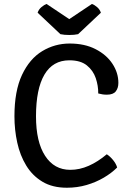

<svg xmlns="http://www.w3.org/2000/svg" viewBox="-20 -910 643 944"><path d="M463 -450.5Q463.5 -488 450.8 -525.8Q438 -563.5 407 -588.5Q376 -613.5 321 -613.5Q240 -613.5 198.5 -543.2Q157 -473 157 -338Q157 -212.5 201.8 -143.8Q246.5 -75 325.5 -75Q371.5 -75 416.2 -94.8Q461 -114.5 505 -151.5Q521.5 -141 536.2 -122.8Q551 -104.5 556 -86.5Q528.5 -59 490.2 -36.5Q452 -14 406 -0.5Q360 13 309 13Q238 13 188.8 -16.5Q139.5 -46 109 -96Q78.5 -146 64.8 -208.8Q51 -271.5 51 -338.5Q51 -462.5 88.2 -541.8Q125.5 -621 187.5 -658.5Q249.5 -696 322.5 -696Q396.5 -696 450.2 -668.2Q504 -640.5 533 -596.2Q562 -552 562 -502.5Q562 -477 549.2 -460.8Q536.5 -444.5 505.5 -444.5Q493.5 -444.5 484.2 -446Q475 -447.5 463 -450.5ZM432 -890.5Q444 -886.5 457.2 -875.2Q470.5 -864 476 -847.5L364 -742Q355.5 -740 344 -739Q332.5 -738 320.5 -738Q308.5 -738 297.2 -739Q286 -740 277 -742L165 -847.5Q170.5 -864 184 -875.2Q197.5 -886.5 209 -890.5L320.5 -816Z"/></svg>

Font: Signika Negative
Style: Regular
Weight: 400
Designer: Anna Giedry
Foundry: Anna Giedry
Version: Version 2.001